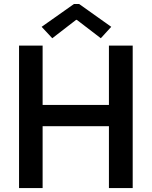

<svg xmlns="http://www.w3.org/2000/svg" viewBox="-20 -950 766 970"><path d="M76.2 -719.7H195.3V-419.9H530.3V-719.7H650.4V0H530.3V-312.5H195.3V0H76.2ZM190.4 -814.5 353.5 -929.7H379.9L542 -814.5L489.3 -756.8L368.2 -849.6H364.3L244.1 -756.8Z"/></svg>

Font: Reddit Sans Chocolate SemiBold
Style: Regular
Weight: 600
Designer: Stephen Hutchings
Foundry: Reddit
Version: Version 1.011